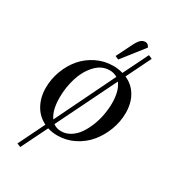

<svg xmlns="http://www.w3.org/2000/svg" viewBox="-193 -743 889 997"><g transform="rotate(30 251.5 -244.0)"><path d="M50.8 -178.2Q50.8 -231 69.3 -280.8Q87.9 -330.6 120.1 -368.4Q152.3 -406.2 199.2 -429.2Q246.1 -452.1 298.8 -452.1Q328.1 -452.1 356.9 -443.8L430.2 -592.8L452.1 -583L379.9 -436Q425.8 -416 450.9 -373.3Q476.1 -330.6 476.1 -272Q476.1 -219.2 457 -168.9Q438 -118.7 405.5 -79.6Q373 -40.5 325.9 -16.8Q278.8 6.8 226.1 6.8Q193.8 6.8 167 -2L89.8 154.8L67.9 146L145 -11.2Q100.1 -32.7 75.4 -77.1Q50.8 -121.6 50.8 -178.2ZM138.2 -169.9Q138.2 -95.2 167 -55.2L339.8 -410.2Q319.8 -422.9 293.9 -422.9Q245.6 -422.9 209 -383.1Q172.4 -343.3 155.3 -286.6Q138.2 -230 138.2 -169.9ZM184.1 -37.1Q204.6 -22 231 -22Q260.7 -22 286.9 -38.3Q313 -54.7 331.3 -81.3Q349.6 -107.9 363 -141.8Q376.5 -175.8 382.8 -211.2Q389.2 -246.6 389.2 -279.8Q389.2 -354 358.9 -393.1ZM282.2 -502 328.1 -594.2Q341.8 -621.6 353.5 -632.3Q365.2 -643.1 380.9 -643.1Q396.5 -643.1 405.8 -624L303.2 -493.2Z"/></g></svg>

Font: Dihjauti
Style: Bold Italic
Weight: 700
Italic angle: -9°
Designer: T. Christopher White
Version: Version 3.0.0